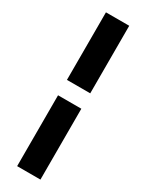

<svg xmlns="http://www.w3.org/2000/svg" viewBox="-221 -745 695 911"><g transform="rotate(30 126.5 -289.5)"><path d="M62.4 131.8V-256.4H190V131.8ZM190 -340.8H62.4V-710.9H190Z"/></g></svg>

Font: Heebo
Style: Regular
Weight: 400
Designer: Oded Ezer
Foundry: Ezer Type House
Version: Version 3.100